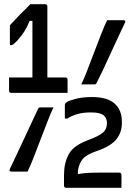

<svg xmlns="http://www.w3.org/2000/svg" viewBox="-20 -806 640 912"><path d="M366 -405Q378 -429 394 -470.5Q410 -512 427.5 -558Q445 -604 461 -645Q477 -686 489 -710H565Q580 -710 573 -697Q562 -674 544 -635.5Q526 -597 506.5 -554.5Q487 -512 469 -473.5Q451 -435 439 -412Q436 -405 429 -405ZM557 86H295Q284 86 284 75V25Q284 -31 306 -72.5Q328 -114 395 -139Q451 -160 469.5 -176.5Q488 -193 488 -221Q488 -247 470 -260Q463 -265 449.5 -268.5Q436 -272 411 -272Q374 -272 347 -264Q320 -256 300 -243H288V-306Q288 -310 289.5 -313.5Q291 -317 297 -321Q310 -329 341.5 -337Q373 -345 416 -345Q490 -345 524.5 -314Q559 -283 559 -228V-222Q559 -177 532.5 -144Q506 -111 438 -88Q391 -72 373.5 -51.5Q356 -31 350 4V21Q371 17 394 15.5Q417 14 448 14H546Q557 14 557 25ZM234 -296Q222 -271 206 -230Q190 -189 172.5 -143Q155 -97 139 -56Q123 -15 111 9H35Q21 9 27 -4Q38 -27 56 -65Q74 -103 94 -146Q114 -189 132 -227.5Q150 -266 161 -289Q163 -296 171 -296ZM23 -438H134V-707H121Q110 -680 96.5 -658Q83 -636 62 -613Q48 -599 42.5 -595Q37 -591 33 -591Q27 -591 27 -597V-686Q38 -698 51.5 -712Q65 -726 75 -737Q88 -749 100.5 -762Q113 -775 124 -786H194Q205 -786 205 -775V-438H290Q301 -438 301 -427V-365H34Q23 -365 23 -376Z"/></svg>

Font: Recursive Mn Lnr St
Style: Regular
Weight: 400
Monospace: yes
Version: Version 1.079;hotconv 1.0.112;makeotfexe 2.5.65598; ttfautoh